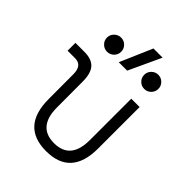

<svg xmlns="http://www.w3.org/2000/svg" viewBox="-227 -913 1040 1040"><g transform="rotate(45 293.0 -392.5)"><path d="M312.5 9.8Q123 9.8 123 -200.2L122.6 -389.2Q122.6 -457.5 67.9 -457.5H10.3V-517.6H79.6Q135.3 -517.6 160.9 -488.8Q186.5 -460 186.5 -397L187 -200.2Q187 -51.3 312.5 -51.3Q438 -51.3 438 -200.2V-517.6H502V-200.2Q502 9.8 312.5 9.8ZM250.5 -609.4 330.6 -794.9H400.9L314.9 -609.4ZM165.5 -604.5Q143.1 -604.5 127 -620.4Q110.8 -636.2 110.8 -658.7Q110.8 -681.2 127 -697Q143.1 -712.9 165.5 -712.9Q188 -712.9 203.9 -697Q219.7 -681.2 219.7 -658.7Q219.7 -636.2 203.9 -620.4Q188 -604.5 165.5 -604.5ZM450.2 -604.5Q427.7 -604.5 411.9 -620.4Q396 -636.2 396 -658.7Q396 -681.2 411.9 -697Q427.7 -712.9 450.2 -712.9Q472.7 -712.9 488.5 -697Q504.4 -681.2 504.4 -658.7Q504.4 -636.2 488.5 -620.4Q472.7 -604.5 450.2 -604.5Z"/></g></svg>

Font: Caskaydia Cove Light
Style: Regular
Weight: 300
Monospace: yes
Designer: Aaron Bell
Foundry: Saja Typeworks
Version: Version 4.300; ttfautohint (v1.8.3)